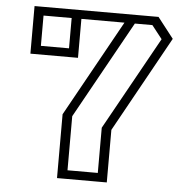

<svg xmlns="http://www.w3.org/2000/svg" viewBox="-54 -832 836 884"><g transform="rotate(5 363.5 -390.0)"><path d="M717 -685 472 -243V0H427H261H242V-295L489 -740H290V-560H70V-780H643ZM245 -740H115V-600H245ZM666 -679 618 -740H537L287 -290V-40H427V-249Z"/></g></svg>

Font: Kumar One Outline
Style: Regular
Weight: 400
Designer: Parimal Parmar
Foundry: Indian Type Foundry
Version: Version 1.000;PS 1.000;hotconv 1.0.88;makeotf.lib2.5.647800